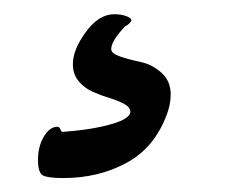

<svg xmlns="http://www.w3.org/2000/svg" viewBox="-20 -31 360 274"><path d="M166 128.9Q166 122.1 157.5 117.4Q148.9 112.8 137 109.1Q125 105.5 113 100.3Q101.1 95.2 92.5 85.2Q84 75.2 84 60.5Q84 40 102.5 14.6Q121.1 -10.7 143.1 -10.7Q152.3 -10.7 159.9 -8.1Q167.5 -5.4 167.5 -2Q167.5 -0.5 164.3 2.7Q161.1 5.9 159.2 5.9Q138.7 27.3 138.7 39.1Q138.7 45.4 151.9 49.8Q165 54.2 181.2 57.6Q197.3 61 210.4 72.8Q223.6 84.5 223.6 104Q223.6 117.2 218.3 131.8Q200.7 179.7 160.6 201.4Q120.6 223.1 70.3 223.1Q47.9 223.1 41 219.2Q34.2 215.3 34.2 196.8Q34.2 178.2 42.5 164.1Q50.8 149.9 62 149.9Q64.9 149.9 66.2 153.6Q67.4 157.2 69.3 157.2Q102.1 154.8 125 149.7Q147.9 144.5 157 139.2Q166 133.8 166 128.9Z"/></svg>

Font: Yellowtail
Style: Regular
Weight: 400
Designer: Astigmatic (AOETI)
Foundry: Astigmatic (AOETI)
Version: Version 1.000